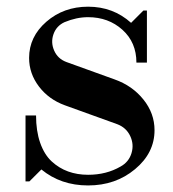

<svg xmlns="http://www.w3.org/2000/svg" viewBox="-20 -548 524 580"><path d="M246.1 12.2Q163.6 12.2 105 -36.1L68.8 0H57.1V-199.2H88.9Q88.9 -152.3 101.3 -116.7Q113.8 -81.1 136 -60.5Q158.2 -40 185.8 -30Q213.4 -20 246.1 -20Q301.3 -20 344.2 -44.9Q369.1 -58.6 377.2 -85.2Q385.3 -111.8 373.3 -137.2Q361.3 -162.6 334 -172.9L175.8 -230Q127.4 -247.6 97.7 -286.6Q67.9 -325.7 67.9 -373Q67.9 -437 120.1 -482.4Q172.4 -527.8 246.1 -527.8Q321.8 -527.8 376 -479L413.1 -516.1H423.8V-358.9H392.1Q392.1 -419.9 349.9 -458Q307.6 -496.1 246.1 -496.1Q210.9 -496.1 174.8 -481Q150.4 -469.7 141.6 -444.8Q132.8 -419.9 143.6 -395.3Q154.3 -370.6 180.2 -360.8L326.2 -308.1Q379.9 -289.1 413.3 -247.3Q446.8 -205.6 446.8 -154.8Q446.8 -85.9 387.9 -36.9Q329.1 12.2 246.1 12.2Z"/></svg>

Font: Fin Serif Display
Style: Italic
Weight: 400
Designer: J. Blake Harris
Version: Version 1.006;FEAKit 1.0